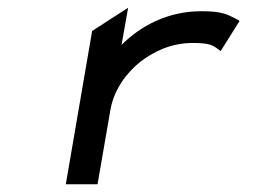

<svg xmlns="http://www.w3.org/2000/svg" viewBox="-20 -476 694 496"><path d="M594 -425C568 -438 558 -447 500 -447C412 -447 342 -408 294 -360L311 -456L218 -396L150 0H232L265 -191C274 -244 306 -287 342 -316C377 -343 422 -365 478 -365C523 -365 530 -359 546 -347L550 -344L599 -422Z"/></svg>

Font: Charger Monospace
Style: Regular
Weight: 400
Designer: Jasper
Foundry: Cannot Into Space Fonts
Version: Version 0.980